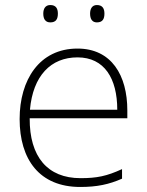

<svg xmlns="http://www.w3.org/2000/svg" viewBox="-20 -733 585 763"><path d="M152 -679C152 -658 160 -644 180 -644C203 -644 210 -658 210 -679C210 -698 203 -713 180 -713C160 -713 152 -698 152 -679ZM338 -679C338 -658 346 -644 365 -644C388 -644 395 -658 395 -679C395 -698 388 -713 365 -713C346 -713 338 -698 338 -679ZM288 -540C136 -540 58 -415 58 -260C58 -100 136 10 299 10C365 10 413 0 465 -23V-61C404 -33 365 -25 300 -25C169 -25 97 -110 98 -263H486V-294C486 -434 423 -540 288 -540ZM288 -505C395 -505 446 -421 446 -297H99C111 -432 182 -505 288 -505Z"/></svg>

Font: Noto Sans Georgian ExtraLight
Style: Regular
Weight: 200
Designer: Monotype Design Team, Akaki Razmadze
Foundry: Google LLC
Version: Version 2.005